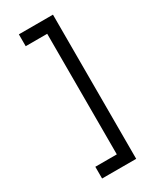

<svg xmlns="http://www.w3.org/2000/svg" viewBox="-197 -770 729 888"><g transform="rotate(-30 167.0 -326.0)"><path d="M69.9 -648H184.7V-4.1H69.9V58.6H252V-711.3H69.9Z"/></g></svg>

Font: Estedad VF
Style: Regular
Weight: 100
Designer: Amin Abedi
Version: Version 7.3